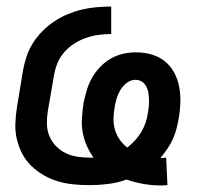

<svg xmlns="http://www.w3.org/2000/svg" viewBox="-20 -558 640 587"><path d="M473 9Q446 9 419.5 4.5Q393 0 367 -9Q339 1 310.5 4.5Q282 8 253 8Q228 8 203.5 5.5Q179 3 156 -4Q133 -11 112.5 -23Q92 -35 75.5 -51Q59 -67 48 -88Q37 -109 31.5 -132.5Q26 -156 27 -181Q28 -206 32 -231L50 -341Q54 -363 61 -384.5Q68 -406 80.5 -426Q93 -446 110 -463Q127 -480 146.5 -493Q166 -506 188 -515Q210 -524 231.5 -529Q253 -534 275.5 -536Q298 -538 320 -538V-454Q301 -454 282 -451.5Q263 -449 244 -442.5Q225 -436 207.5 -425Q190 -414 176.5 -398.5Q163 -383 155.5 -364.5Q148 -346 145 -327L126 -217Q123 -198 123.5 -178.5Q124 -159 131 -142Q138 -125 151 -111.5Q164 -98 180.5 -90Q197 -82 216 -79Q235 -76 255 -76Q255 -76 255 -76Q255 -76 255 -76Q258 -76 261 -76Q264 -76 266 -76Q254 -93 245.5 -112Q237 -131 233 -152.5Q229 -174 230.5 -196.5Q232 -219 235 -241Q239 -260 244.5 -279.5Q250 -299 260 -317.5Q270 -336 285 -352Q300 -368 318 -378.5Q336 -389 356 -393.5Q376 -398 396 -398Q420 -398 443 -391.5Q466 -385 483.5 -371Q501 -357 512 -337Q523 -317 527.5 -294Q532 -271 531.5 -247Q531 -223 527 -199Q524 -182 520 -166Q516 -150 509 -134Q502 -118 492 -103.5Q482 -89 471 -76Q472 -76 473 -75.5Q474 -75 476 -75Q479 -75 482 -75.5Q485 -76 488 -76L492 8Q487 8 482.5 8.5Q478 9 473 9ZM369 -107Q382 -117 393 -129Q404 -141 412 -154.5Q420 -168 425 -182.5Q430 -197 432 -212Q434 -223 435 -233.5Q436 -244 435.5 -254.5Q435 -265 433.5 -275Q432 -285 427 -294Q422 -303 413.5 -308.5Q405 -314 394 -314Q380 -314 367.5 -304.5Q355 -295 347.5 -282Q340 -269 336 -255Q332 -241 330 -227Q327 -210 327 -192.5Q327 -175 332 -159.5Q337 -144 346.5 -130.5Q356 -117 369 -107Z"/></svg>

Font: Iosevka Curly Medium Extended
Style: Italic
Weight: 500
Width: 7
Italic angle: -9°
Monospace: yes
Designer: Belleve Invis
Foundry: Belleve Invis
Version: Version 11.1.0; ttfautohint (v1.8.3)